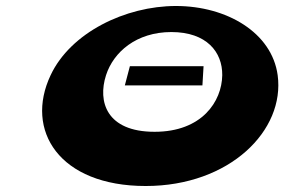

<svg xmlns="http://www.w3.org/2000/svg" viewBox="-20 -604 984 641"><path d="M413.6 -383 396.8 -319H655.8L659.6 -383ZM149 -353C61.9 -169 177.4 17 466.4 17C747.4 17 931.9 -169 907 -353C887.7 -495 737.4 -584 567.4 -584C398.4 -584 215.7 -495 149 -353ZM334 -353C358.8 -430 435.1 -497 552.1 -497C670.1 -497 722.8 -430 722 -353C720.6 -265 654.1 -164 496.1 -164C335.1 -164 305.6 -265 334 -353Z"/></svg>

Font: Hussar Milosc
Style: Obl
Weight: 700
Foundry: Cannot Into Space Fonts
Version: Version 1.02